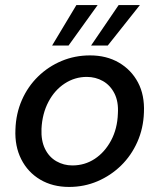

<svg xmlns="http://www.w3.org/2000/svg" viewBox="-20 -727 629 759"><path d="M253 12Q188 12 139 -17Q90 -46 64 -97.5Q38 -149 41 -215Q43 -278 66.5 -331.5Q90 -385 130.5 -424.5Q171 -464 223.5 -486Q276 -508 336 -508Q401 -508 450 -479.5Q499 -451 525.5 -401Q552 -351 549 -283Q547 -220 523 -166Q499 -112 458.5 -72.5Q418 -33 365.5 -10.5Q313 12 253 12ZM266 -73Q315 -73 354.5 -99Q394 -125 419 -171.5Q444 -218 446 -278Q449 -325 432.5 -357.5Q416 -390 387 -406.5Q358 -423 323 -423Q276 -423 236 -397Q196 -371 171.5 -324.5Q147 -278 144 -218Q142 -171 158 -138.5Q174 -106 203 -89.5Q232 -73 266 -73ZM340 -547 449 -707H533L406 -547ZM186 -547 282 -707H366L251 -547Z"/></svg>

Font: DM Sans 28pt Medium
Style: Italic
Weight: 500
Italic angle: -10°
Version: Version 4.004;gftools[0.9.30]